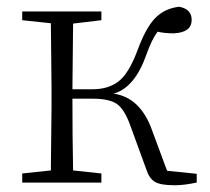

<svg xmlns="http://www.w3.org/2000/svg" viewBox="-20 -542 622 570"><path d="M414 -40 367 -169Q349 -219 326 -234Q303 -249 256 -249H195Q195 -137 197 -36L281 -27V0H46V-27L131 -36L133 -226V-283L131 -473L46 -482V-508H281V-482L197 -472L195 -277H255Q301 -277 331.5 -300Q362 -323 388 -392Q412 -458 440 -487.5Q468 -517 512 -522Q549 -515 549 -483Q549 -446 497 -443Q467 -443 448 -448Q431 -426 415 -381Q380 -281 317 -264Q398 -253 433 -151L476 -35L564 -26V0Q526 8 499 8Q457 8 440 -2Q423 -12 414 -40Z"/></svg>

Font: Minh Nguyen ExtraLight
Style: Regular
Weight: 250
Designer: Ryoko NISHIZUKA 西塚涼子 (kana & ideographs); Frank Grießhammer (Latin, Greek & Cyrillic); Wenlong ZHANG 张文龙 (bopomofo); San
Foundry: Adobe
Version: Version 1.100;July 7, 2023;FontCreator 14.0.0.2814 64-bit